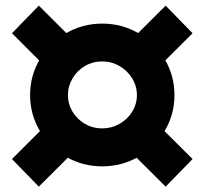

<svg xmlns="http://www.w3.org/2000/svg" viewBox="-20 -665 740 694"><path d="M88.8 -321.3Q88.8 -391.6 123.9 -450.9Q159 -510.2 218.8 -544.9Q278.5 -579.7 349.4 -579.7Q420.5 -579.7 480.4 -545Q540.3 -510.3 575.4 -450.9Q610.6 -391.5 610.6 -321.2Q610.6 -251.4 575.5 -192.1Q540.5 -132.9 480.5 -98.3Q420.4 -63.7 349.3 -63.7Q278.5 -63.7 218.8 -98.3Q159 -132.9 123.9 -192.2Q88.8 -251.5 88.8 -321.3ZM23.3 -90.1 133.4 -200.2 230.9 -100.6 120.3 9.6ZM23.3 -544.9 120.3 -644.6 230.9 -534.4 133.4 -434.8ZM468.1 -100.6 565.6 -200.2 676.1 -90.1 578.7 9.6ZM474.8 -321.2Q474.8 -354.3 457.6 -382.1Q440.3 -409.9 411.8 -426.4Q383.4 -443 349.4 -443Q315.4 -443 287.2 -426.6Q259 -410.2 242.3 -382Q225.6 -353.9 225.6 -321.2Q225.6 -288.6 242.3 -261.1Q259 -233.5 287.2 -217.2Q315.4 -200.9 349.3 -200.9Q383.2 -200.9 411.9 -217.2Q440.6 -233.5 457.7 -261.1Q474.8 -288.6 474.8 -321.2ZM468.1 -534.4 578.7 -644.6 676.1 -544.9 565.6 -434.8Z"/></svg>

Font: iiserrat Thin
Style: Regular
Weight: 100
Designer: Akira Ohta
Foundry: Akira Ohta
Version: Version 1.200;Glyphs 3.3.1 (3343)